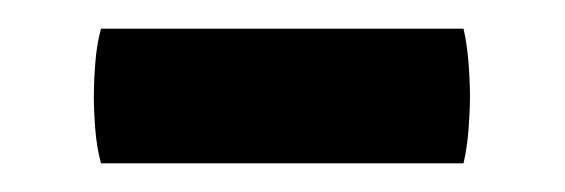

<svg xmlns="http://www.w3.org/2000/svg" viewBox="-20 -334 394 134"><path d="M50.5 -220Q47.5 -231 46.5 -243.8Q45.5 -256.5 45.5 -266.5Q45.5 -277 46.5 -290Q47.5 -303 50.5 -314H303.5Q306 -303 307 -290Q308 -277 308 -266.5Q308 -256.5 307 -243.8Q306 -231 303.5 -220Z"/></svg>

Font: Signika Negative Medium
Style: Regular
Weight: 500
Designer: Anna Giedry
Foundry: Anna Giedry
Version: Version 2.001